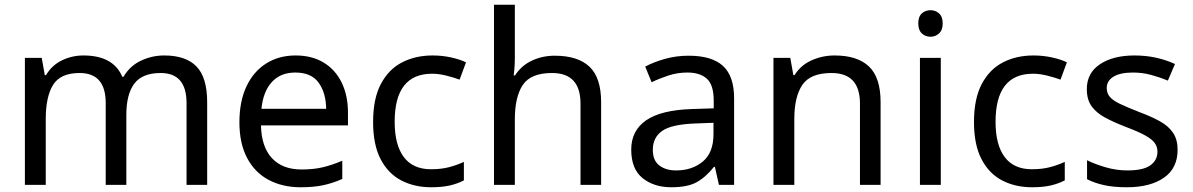

<svg xmlns="http://www.w3.org/2000/svg" viewBox="-20 -780 5033 810"><path d="M673 -546Q764 -546 809 -499.5Q854 -453 854 -349V0H767V-345Q767 -472 658 -472Q580 -472 546.5 -427Q513 -382 513 -296V0H426V-345Q426 -472 316 -472Q235 -472 204 -422Q173 -372 173 -278V0H85V-536H156L169 -463H174Q199 -505 241.5 -525.5Q284 -546 332 -546Q458 -546 496 -456H501Q528 -502 574.5 -524Q621 -546 673 -546Z M1227 -546Q1296 -546 1345.5 -516Q1395 -486 1421.5 -431.5Q1448 -377 1448 -304V-251H1081Q1083 -160 1127.5 -112.5Q1172 -65 1252 -65Q1303 -65 1342.5 -74.5Q1382 -84 1424 -102V-25Q1383 -7 1343 1.5Q1303 10 1248 10Q1172 10 1113.5 -21Q1055 -52 1022.5 -113.5Q990 -175 990 -264Q990 -352 1019.5 -415Q1049 -478 1102.5 -512Q1156 -546 1227 -546ZM1226 -474Q1163 -474 1126.5 -433.5Q1090 -393 1083 -321H1356Q1355 -389 1324 -431.5Q1293 -474 1226 -474Z M1799 10Q1728 10 1672.5 -19Q1617 -48 1585.5 -109Q1554 -170 1554 -265Q1554 -364 1587 -426Q1620 -488 1676.5 -517Q1733 -546 1805 -546Q1846 -546 1884 -537.5Q1922 -529 1946 -517L1919 -444Q1895 -453 1863 -461Q1831 -469 1803 -469Q1645 -469 1645 -266Q1645 -169 1683.5 -117.5Q1722 -66 1798 -66Q1842 -66 1875.5 -75Q1909 -84 1937 -97V-19Q1910 -5 1877.5 2.5Q1845 10 1799 10Z M2152 -537Q2152 -497 2147 -462H2153Q2179 -503 2223.5 -524Q2268 -545 2320 -545Q2418 -545 2467 -498.5Q2516 -452 2516 -349V0H2429V-343Q2429 -472 2309 -472Q2219 -472 2185.5 -421.5Q2152 -371 2152 -277V0H2064V-760H2152Z M2885 -545Q2983 -545 3030 -502Q3077 -459 3077 -365V0H3013L2996 -76H2992Q2957 -32 2918.5 -11Q2880 10 2812 10Q2739 10 2691 -28.5Q2643 -67 2643 -149Q2643 -229 2706 -272.5Q2769 -316 2900 -320L2991 -323V-355Q2991 -422 2962 -448Q2933 -474 2880 -474Q2838 -474 2800 -461.5Q2762 -449 2729 -433L2702 -499Q2737 -518 2785 -531.5Q2833 -545 2885 -545ZM2911 -259Q2811 -255 2772.5 -227Q2734 -199 2734 -148Q2734 -103 2761.5 -82Q2789 -61 2832 -61Q2900 -61 2945 -98.5Q2990 -136 2990 -214V-262Z M3501 -546Q3597 -546 3646 -499.5Q3695 -453 3695 -349V0H3608V-343Q3608 -472 3488 -472Q3399 -472 3365 -422Q3331 -372 3331 -278V0H3243V-536H3314L3327 -463H3332Q3358 -505 3404 -525.5Q3450 -546 3501 -546Z M3906 -737Q3926 -737 3941.5 -723.5Q3957 -710 3957 -681Q3957 -653 3941.5 -639Q3926 -625 3906 -625Q3884 -625 3869 -639Q3854 -653 3854 -681Q3854 -710 3869 -723.5Q3884 -737 3906 -737ZM3949 -536V0H3861V-536Z M4334 10Q4263 10 4207.5 -19Q4152 -48 4120.5 -109Q4089 -170 4089 -265Q4089 -364 4122 -426Q4155 -488 4211.5 -517Q4268 -546 4340 -546Q4381 -546 4419 -537.5Q4457 -529 4481 -517L4454 -444Q4430 -453 4398 -461Q4366 -469 4338 -469Q4180 -469 4180 -266Q4180 -169 4218.5 -117.5Q4257 -66 4333 -66Q4377 -66 4410.5 -75Q4444 -84 4472 -97V-19Q4445 -5 4412.5 2.5Q4380 10 4334 10Z M4948 -148Q4948 -70 4890 -30Q4832 10 4734 10Q4678 10 4637.5 1Q4597 -8 4566 -24V-104Q4598 -88 4643.5 -74.5Q4689 -61 4736 -61Q4803 -61 4833 -82.5Q4863 -104 4863 -140Q4863 -160 4852 -176Q4841 -192 4812.5 -208Q4784 -224 4731 -244Q4679 -264 4642 -284Q4605 -304 4585 -332Q4565 -360 4565 -404Q4565 -472 4620.5 -509Q4676 -546 4766 -546Q4815 -546 4857.5 -536.5Q4900 -527 4937 -510L4907 -440Q4873 -454 4836 -464Q4799 -474 4760 -474Q4706 -474 4677.5 -456.5Q4649 -439 4649 -409Q4649 -387 4662 -371.5Q4675 -356 4705.5 -341.5Q4736 -327 4787 -307Q4838 -288 4874 -268Q4910 -248 4929 -219.5Q4948 -191 4948 -148Z"/></svg>

Font: Noto Sans Avestan
Style: Regular
Weight: 400
Designer: Monotype Design Team
Foundry: Monotype Imaging Inc.
Version: Version 2.003; ttfautohint (v1.8.4.7-5d5b)